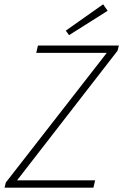

<svg xmlns="http://www.w3.org/2000/svg" viewBox="-20 -870 571 890"><path d="M1 0H413L421 -34H59L525 -635L531 -659H156L148 -625H475L7 -24ZM300 -707 479 -820 458 -850 285 -728Z"/></svg>

Font: Source Sans Pro Light
Style: Italic
Weight: 300
Italic angle: -11°
Designer: Paul D. Hunt
Foundry: Adobe Systems Incorporated
Version: Version 3.006;hotconv 1.0.111;makeotfexe 2.5.65597